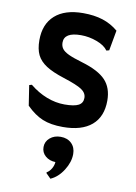

<svg xmlns="http://www.w3.org/2000/svg" viewBox="-98 -676 730 1034"><g transform="rotate(10 267.0 -158.5)"><path d="M69 -71 52 -181 66 -185Q110 -149 159 -130Q208 -111 257 -111Q310 -111 333.5 -123.5Q357 -136 357 -164Q357 -191 330.5 -209Q304 -227 229 -251Q166 -271 130.5 -294Q95 -317 79.5 -348.5Q64 -380 64 -429Q64 -517 118 -565Q172 -613 272 -613Q333 -613 379.5 -598Q426 -583 464 -551L444 -440L429 -436Q411 -462 368 -478Q325 -494 281 -494Q189 -494 189 -438Q189 -418 199.5 -404Q210 -390 235.5 -378Q261 -366 312 -351Q403 -324 442 -282.5Q481 -241 481 -171Q481 -83 426.5 -36.5Q372 10 269 10Q203 10 158 -8.5Q113 -27 69 -71ZM350 144Q350 188 321.5 233Q293 278 252 296L225 269L227 265Q242 256 252 238.5Q262 221 263 203Q230 202 208 183Q186 164 186 134Q186 104 209.5 84Q233 64 268 64Q305 64 327.5 86Q350 108 350 144Z"/></g></svg>

Font: Farro Medium
Style: Regular
Weight: 500
Designer: Aceler Chua
Foundry: Grayscale Limited
Version: Version 1.101